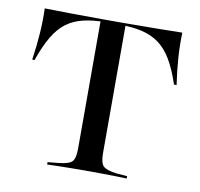

<svg xmlns="http://www.w3.org/2000/svg" viewBox="-68 -643 746 715"><g transform="rotate(10 305.0 -285.5)"><path d="M298.4 -2.4Q269.4 -2.4 243.1 -2Q216.9 -1.6 194.8 -1.2Q172.6 -0.8 154.8 0V-8.9L195.2 -12.9Q234.7 -16.9 246.4 -29Q258.1 -41.1 258.1 -78.2V-201.6H352.4V-78.2Q352.4 -41.1 364.5 -29Q376.6 -16.9 415.3 -12.1L455.6 -8.9V0Q437.9 -0.8 415.7 -1.2Q393.5 -1.6 367.7 -2Q341.9 -2.4 312.1 -2.4H305.6ZM278.2 -559.7Q230.6 -559.7 194.4 -551.2Q158.1 -542.7 130.6 -522.6Q103.2 -502.4 81.9 -466.5Q60.5 -430.6 41.1 -375H32.3Q40.3 -429 43.5 -477.8Q46.8 -526.6 45.2 -571Q87.9 -570.2 142.7 -569.4Q197.6 -568.5 274.2 -568.5H335.5Q412.9 -568.5 467.7 -569.4Q522.6 -570.2 565.3 -571Q563.7 -526.6 566.9 -477.8Q570.2 -429 578.2 -375H568.5Q550 -430.6 528.6 -466.5Q507.3 -502.4 479.4 -522.6Q451.6 -542.7 415.7 -551.2Q379.8 -559.7 332.3 -559.7ZM258.1 -201.6V-562.9H352.4V-201.6Z"/></g></svg>

Font: Playfair 144pt SemiExpanded Medium
Style: Regular
Weight: 500
Width: 6
Designer: Claus Eggers Sørensen
Foundry: Claus Eggers Sørensen
Version: Version 2.203